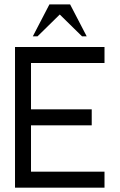

<svg xmlns="http://www.w3.org/2000/svg" viewBox="-20 -860 548 880"><path d="M459 0H48.8V-644.5H459V-571.3H122.1V-358.9H400.4V-285.6H122.1V-73.2H459ZM377.4 -693.4H356L253.9 -793.5L151.9 -693.4H130.4L206.5 -839.8H301.3Z"/></svg>

Font: Catrinity
Style: Regular
Weight: 400
Designer: Alexander Lange
Foundry: High-Logic / Made with FontCreator
Version: Version 2.090;May 20, 2024;FontCreator 15.0.0.2974 64-bit